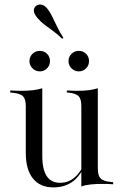

<svg xmlns="http://www.w3.org/2000/svg" viewBox="-20 -811 544 845"><path d="M254 -640.3Q232.3 -661.3 212.5 -675.4Q192.7 -689.5 175.8 -702.4Q158.9 -715.3 144.4 -732.3Q129.8 -750 129 -762.9Q128.2 -775.8 137.9 -784.7Q149.2 -793.5 163.7 -790.3Q178.2 -787.1 191.1 -769.4Q202.4 -754 211.3 -735.1Q220.2 -716.1 231.5 -693.1Q242.7 -670.2 258.9 -644.4ZM166.1 -412.9V-206.5H93.5V-343.5Q93.5 -374.2 81.9 -386.7Q70.2 -399.2 37.9 -402.4L25 -404V-412.9Q42.7 -412.1 53.6 -411.7Q64.5 -411.3 75 -411.3Q101.6 -411.3 125 -414.1Q148.4 -416.9 166.1 -422.6ZM166.1 -206.5V-125Q166.1 -64.5 185.9 -35.5Q205.6 -6.5 244.4 -6.5Q282.3 -6.5 310.5 -31.9Q338.7 -57.3 357.3 -104.8L358.9 -100Q339.5 -43.5 303.6 -14.9Q267.7 13.7 215.3 13.7Q156.5 13.7 125 -25.4Q93.5 -64.5 93.5 -137.9V-206.5ZM337.9 0V-206.5H410.5V-69.4Q410.5 -38.7 422.2 -26.2Q433.9 -13.7 466.1 -10.5L478.2 -8.9V0Q461.3 -1.6 450.4 -1.6Q439.5 -1.6 429 -1.6Q401.6 -1.6 378.6 0.8Q355.6 3.2 337.9 9.7ZM410.5 -412.9V-206.5H337.9V-343.5Q337.9 -375 326.6 -387.1Q315.3 -399.2 283.9 -403.2L274.2 -404V-412.9Q291.9 -412.1 302 -411.7Q312.1 -411.3 321.8 -411.3Q348.4 -411.3 370.6 -414.1Q392.7 -416.9 410.5 -422.6ZM326.6 -496.8Q308.1 -496.8 294.8 -510.1Q281.5 -523.4 281.5 -541.9Q281.5 -561.3 294.8 -574.2Q308.1 -587.1 326.6 -587.1Q346 -587.1 358.9 -574.2Q371.8 -561.3 371.8 -541.9Q371.8 -523.4 358.9 -510.1Q346 -496.8 326.6 -496.8ZM155.6 -496.8Q136.3 -496.8 123 -510.1Q109.7 -523.4 109.7 -541.9Q109.7 -561.3 123 -574.2Q136.3 -587.1 155.6 -587.1Q174.2 -587.1 187.1 -574.2Q200 -561.3 200 -541.9Q200 -523.4 187.1 -510.1Q174.2 -496.8 155.6 -496.8Z"/></svg>

Font: Playfair 144pt SemiCondensed Light
Style: Regular
Weight: 300
Width: 4
Designer: Claus Eggers Sørensen
Foundry: Claus Eggers Sørensen
Version: Version 2.203